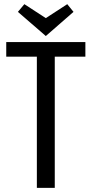

<svg xmlns="http://www.w3.org/2000/svg" viewBox="-20 -902 440 922"><path d="M10 -700H390V-630H243V0H157V-630H10ZM97 -882 200 -815 303 -882 333 -845 200 -729 66 -845Z"/></svg>

Font: Strait
Style: Regular
Weight: 400
Designer: Eduardo Rodriguez Tunni
Foundry: Eduardo Rodriguez Tunni
Version: Version 1.002; ttfautohint (v1.8.4.7-5d5b);gftools[0.9.23]